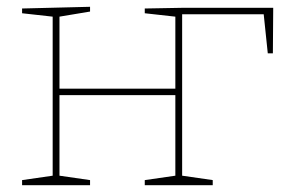

<svg xmlns="http://www.w3.org/2000/svg" viewBox="-20 -545 841 565"><path d="M406 -520 516 -522H784L783 -388H768L756 -503H516V-28L606 -15V0H406V-15L496 -28V-265H155V-28L245 -15V0H45V-15L135 -28V-496L45 -506V-520L245 -525V-511L155 -496V-284H496V-496L406 -506Z"/></svg>

Font: Bitter Pro Thin
Style: Regular
Weight: 250
Designer: Sol Matas, and Bitter project Authors
Foundry: Sol Matas
Version: Version 1.010